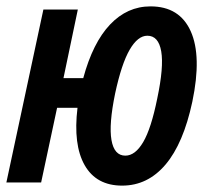

<svg xmlns="http://www.w3.org/2000/svg" viewBox="-25 -572 656 602"><path d="M-5 0 111 -542H219L174 -327H236Q266 -438 320 -495Q374 -552 447 -552Q538 -552 573 -474Q608 -396 578 -253Q550 -122 494 -56Q438 10 358 10Q277 10 240.5 -54Q204 -118 218 -234H154L104 0ZM368 -84Q399 -84 424 -126.5Q449 -169 468 -263Q489 -362 480.5 -411Q472 -460 437 -460Q407 -460 381.5 -416Q356 -372 336 -279Q316 -182 324.5 -133Q333 -84 368 -84Z"/></svg>

Font: Noto Sans ExtraCondensed SemiBold
Style: Italic
Weight: 600
Width: 2
Italic angle: -12°
Designer: Monotype Design Team
Foundry: Monotype Imaging Inc.
Version: Version 2.013; ttfautohint (v1.8.4.7-5d5b)